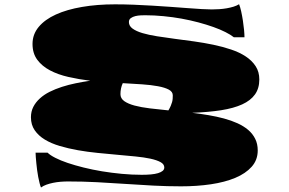

<svg xmlns="http://www.w3.org/2000/svg" viewBox="-20 -646 1330 885"><path d="M199.2 57.6Q210.9 69.3 234.9 81.5Q258.8 93.8 292 105Q325.2 116.2 365.5 126.2Q405.8 136.2 450.2 143.6Q494.6 150.9 541.3 155.3Q587.9 159.7 633.3 159.7Q656.2 159.7 675.5 158Q694.8 156.2 708.5 152.1Q722.2 147.9 729.7 141.6Q737.3 135.3 737.3 126Q737.3 110.8 720 101.3Q702.6 91.8 673.3 85.4Q644 79.1 604.5 75.2Q564.9 71.3 520.8 67.4Q476.6 63.5 429.9 58.8Q383.3 54.2 339.1 46.4Q294.9 38.6 255.4 26.9Q215.8 15.1 186.5 -2.7Q157.2 -20.5 139.9 -45.7Q122.6 -70.8 122.6 -105.5Q122.6 -131.8 133.5 -153.3Q144.5 -174.8 163.6 -192.1Q182.6 -209.5 208.7 -222.7Q234.9 -235.8 265.4 -245.6Q295.9 -255.4 329.1 -262.2Q362.3 -269 396 -273.9Q343.3 -280.3 295.2 -291.3Q247.1 -302.2 210.2 -321.8Q173.3 -341.3 151.6 -370.8Q129.9 -400.4 129.9 -443.4Q129.9 -487.8 158.4 -522Q187 -556.2 237.5 -579.1Q288.1 -602.1 357.9 -614Q427.7 -626 509.8 -626Q551.8 -626 595.9 -624.3Q640.1 -622.6 683.6 -619.9Q727.1 -617.2 768.1 -614.3Q809.1 -611.3 844.7 -608.6Q880.4 -606 909.2 -604.2Q938 -602.5 956.5 -602.5Q974.1 -602.5 991.7 -603.8Q1009.3 -605 1025.6 -607.9Q1042 -610.8 1056.4 -615.2Q1070.8 -619.6 1082 -626.5Q1086.9 -614.7 1091.6 -594Q1096.2 -573.2 1099.6 -551Q1103 -528.8 1105 -507.8Q1106.9 -486.8 1106.9 -474.1H1058.1Q1043.5 -485.8 1019.3 -498Q995.1 -510.3 963.6 -521.5Q932.1 -532.7 894.8 -542.7Q857.4 -552.7 816.9 -560.1Q776.4 -567.4 733.6 -571.5Q690.9 -575.7 649.4 -575.7Q641.6 -575.7 628.9 -575.2Q616.2 -574.7 604 -571.8Q591.8 -568.8 583 -562.5Q574.2 -556.2 574.2 -544.4Q574.2 -526.4 591.1 -514.2Q607.9 -502 636.7 -493.4Q665.5 -484.9 704.1 -478.8Q742.7 -472.7 785.9 -467Q829.1 -461.4 874.8 -455.1Q920.4 -448.7 963.6 -439.7Q1006.8 -430.7 1045.4 -417.7Q1084 -404.8 1112.8 -385.7Q1141.6 -366.7 1158.4 -340.8Q1175.3 -314.9 1175.3 -279.8Q1175.3 -238.8 1155.3 -210.7Q1135.3 -182.6 1096.2 -164.8Q1057.1 -147 999.3 -137.9Q941.4 -128.9 865.7 -126Q903.8 -121.6 941.2 -115.2Q978.5 -108.9 1012.2 -99.9Q1045.9 -90.8 1074.5 -77.9Q1103 -64.9 1123.8 -47.4Q1144.5 -29.8 1156.2 -6.3Q1168 17.1 1168 47.4Q1168 91.3 1140.1 122.6Q1112.3 153.8 1064.5 173.8Q1016.6 193.8 952.1 203.4Q887.7 212.9 814.5 212.9Q750.5 212.9 686.3 209.5Q622.1 206.1 557.4 201.7Q492.7 197.3 426.8 193.8Q360.8 190.4 293 190.4Q275.9 190.4 258.3 191.9Q240.7 193.4 224.4 196.8Q208 200.2 193.8 205.3Q179.7 210.4 168.9 218.3Q165.5 210.4 162.4 197.8Q159.2 185.1 156.2 169.9Q153.3 154.8 151.1 138.2Q148.9 121.6 147.5 106.4Q146 91.3 145 78.4Q144 65.4 144 57.6ZM535.2 -211.9Q535.2 -192.4 552.7 -179.9Q570.3 -167.5 600.3 -159.4Q630.4 -151.4 670.7 -146.5Q710.9 -141.6 756.3 -137.2Q763.2 -148.9 767.1 -158.2Q771 -167.5 773.2 -175.5Q775.4 -183.6 775.9 -190.9Q776.4 -198.2 776.4 -206.5Q776.4 -223.1 758.1 -232.9Q739.7 -242.7 708.3 -248.5Q676.8 -254.4 634.8 -257.3Q592.8 -260.3 545.9 -262.7Q535.2 -239.7 535.2 -211.9Z"/></svg>

Font: Asset
Style: Regular
Weight: 400
Designer: Riccardo De Franceschi
Foundry: Sorkin Type Co.
Version: Version 1.001